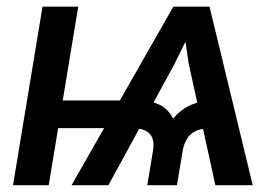

<svg xmlns="http://www.w3.org/2000/svg" viewBox="-20 -542 817 562"><path d="M610.4 0 532.2 -356.4 507.8 -522.5H593.3L719.7 0ZM18.1 0 104.5 -522.5H209L122.6 0ZM96.2 -167 109.4 -248H362.8L349.6 -167ZM411.1 0 427.7 -100.1Q433.1 -132.3 419.7 -148.7Q406.2 -165 376.5 -166L390.1 -248Q421.4 -248 447 -235.4Q472.7 -222.7 486.8 -194.8Q510.3 -222.7 540 -235.4Q569.8 -248 601.1 -248L587.4 -166Q567.4 -165.5 552.2 -158.2Q537.1 -150.9 527.8 -136.5Q518.6 -122.1 514.6 -100.1L498 0ZM189.5 0 487.3 -522.5H572.8L491.7 -356.4L297.4 0Z"/></svg>

Font: Inter 28pt Medium
Style: Italic
Weight: 500
Italic angle: -9.3988°
Designer: Rasmus Andersson
Foundry: rsms
Version: Version 4.001;git-66647c0bb